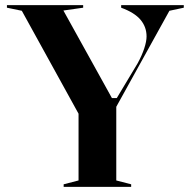

<svg xmlns="http://www.w3.org/2000/svg" viewBox="-20 -728 744 748"><path d="M228 0V-10L286 -25V-285L65 -686L7 -698V-708H304V-698L227 -687L416 -346H435L516 -481Q533 -512 542 -539.5Q551 -567 551 -586Q551 -623 527.5 -651Q504 -679 452 -698V-708H696V-698L640 -686L433 -312V-25L491 -10V0Z"/></svg>

Font: Kalnia Medium
Style: Regular
Weight: 500
Designer: Frida Medrano
Foundry: Frida Medrano
Version: Version 1.105